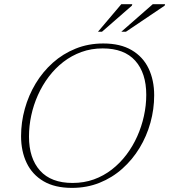

<svg xmlns="http://www.w3.org/2000/svg" viewBox="-20 -904 823 934"><path d="M121 -239.5Q121 -134 174.8 -74Q228.5 -14 333 -14Q388.5 -14 436.5 -31.2Q484.5 -48.5 524.2 -79.5Q564 -110.5 595 -151.5Q626 -192.5 647.5 -240.5Q669 -288.5 680.2 -340Q691.5 -391.5 691.5 -442.5Q691.5 -548.5 638 -608.5Q584.5 -668.5 479.5 -668.5Q424 -668.5 376 -651Q328 -633.5 288.2 -602.8Q248.5 -572 217.2 -530.8Q186 -489.5 164.5 -441.5Q143 -393.5 132 -342.2Q121 -291 121 -239.5ZM730 -440.5Q730 -373 711.8 -307.2Q693.5 -241.5 659 -184.5Q624.5 -127.5 575.2 -83.5Q526 -39.5 464.2 -14.8Q402.5 10 330 10Q247 10 192 -22.2Q137 -54.5 109.8 -111.2Q82.5 -168 82.5 -242Q82.5 -309.5 100.8 -375Q119 -440.5 153.5 -497.8Q188 -555 237 -598.8Q286 -642.5 348 -667.5Q410 -692.5 482.5 -692.5Q565.5 -692.5 620.5 -660.2Q675.5 -628 702.8 -571Q730 -514 730 -440.5ZM570 -749.5 723 -883.5H783L781 -876.5L592.5 -749.5ZM456.5 -749.5 570 -883.5H623.5L621.5 -876.5L476 -749.5Z"/></svg>

Font: Newsreader ExtraLight
Style: Italic
Weight: 250
Italic angle: -17°
Designer: Hugues Gentile
Foundry: Production Type
Version: Version 1.003